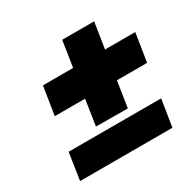

<svg xmlns="http://www.w3.org/2000/svg" viewBox="-139 -761 898 895"><g transform="rotate(-30 310.0 -314.0)"><path d="M46 -8H543L566 -153H68ZM95 -329H592L616 -481H119ZM303 -620 237 -191 408 -190 475 -620Z"/></g></svg>

Font: Jost ExtraBold
Style: Italic
Weight: 800
Italic angle: -5°
Version: Version 3.710